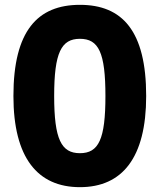

<svg xmlns="http://www.w3.org/2000/svg" viewBox="-20 -762 660 794"><path d="M584.5 -365C584.5 -634.5 485.5 -742 310.5 -742C135.5 -742 35.5 -634.5 35.5 -365C35.5 -109.5 135.5 12 310.5 12C485.5 12 584.5 -109.5 584.5 -365ZM416 -365C416 -186 388 -128.5 310.5 -128.5C233.5 -128.5 204 -186 204 -365C204 -544.5 233.5 -601.5 310.5 -601.5C388 -601.5 416 -544.5 416 -365Z"/></svg>

Font: Monaspace Neon ExtraBold
Style: Regular
Weight: 800
Designer: Riley Cran & the Lettermatic Team
Foundry: Lettermatic
Version: Version 1.200 (Monaspace Neon)